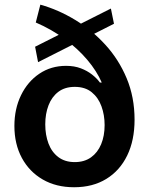

<svg xmlns="http://www.w3.org/2000/svg" viewBox="-20 -788 636 820"><path d="M466.8 -686.5 142.6 -522.5 129.9 -588.4 453.6 -751.5ZM296.4 11.7Q219.7 11.7 162.4 -21.5Q105 -54.7 73.2 -113.8Q41.5 -172.9 41.5 -250Q41.5 -323.2 69.8 -381.3Q98.1 -439.5 147.9 -473.1Q197.8 -506.8 262.2 -506.8Q297.4 -506.8 325 -496.3Q352.5 -485.8 373 -469.7Q393.6 -453.6 406.7 -435.5H414.6Q393.1 -484.9 352.8 -532.5Q312.5 -580.1 256.6 -621.3Q200.7 -662.6 132.8 -691.9L152.3 -768.1Q229 -746.6 300.8 -703.1Q372.6 -659.7 429.9 -596.9Q487.3 -534.2 521 -453.6Q554.7 -373 554.7 -276.9Q554.7 -188.5 523.2 -123.8Q491.7 -59.1 433.8 -23.7Q376 11.7 296.4 11.7ZM299.3 -95.7Q340.3 -95.7 368.7 -116Q397 -136.2 411.9 -171.9Q426.8 -207.5 426.8 -253.9Q426.8 -296.9 413.3 -334Q399.9 -371.1 371.8 -394Q343.8 -417 299.3 -417Q257.3 -417 229.2 -395.8Q201.2 -374.5 187.3 -338.4Q173.3 -302.2 173.3 -256.8Q173.3 -211.9 187 -175.3Q200.7 -138.7 229 -117.2Q257.3 -95.7 299.3 -95.7Z"/></svg>

Font: Inter Cardless
Style: Bold
Weight: 700
Designer: Rasmus Andersson
Foundry: rsms
Version: Version 4.001;git-9221beed3